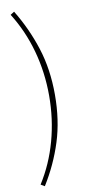

<svg xmlns="http://www.w3.org/2000/svg" viewBox="-107 -903 514 1078"><g transform="rotate(-10 149.5 -363.5)"><path d="M35 121Q101 17 135 -106.5Q169 -230 169 -363Q169 -496 135 -619Q101 -742 35 -847L57 -861Q124 -751 163 -629.5Q202 -508 202 -363Q202 -217 163.5 -96Q125 25 57 134Z"/></g></svg>

Font: SpoqaHanSansJP-Thin
Style: Regular
Weight: 250
Designer: [Source Han Sans]
Ryoko NISHIZUKA  (kana & ideographs); Paul D. Hunt (Latin, Greek & Cyrillic); Wenlong ZHANG  (bopomofo
Foundry: Spoqa (http://bi.spoqa.com)
Version: Version 1.002.20150607